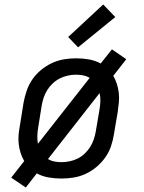

<svg xmlns="http://www.w3.org/2000/svg" viewBox="-20 -788 640 856"><path d="M95 48 30 4 88 -70Q78 -87 72 -106Q66 -125 63.5 -145.5Q61 -166 63 -187.5Q65 -209 69 -230L85 -330Q90 -357 99 -383.5Q108 -410 124 -433.5Q140 -457 163 -476Q186 -495 212 -507Q238 -519 265 -523.5Q292 -528 319 -528Q349 -528 377 -523Q405 -518 429 -505L479 -568L543 -524L485 -450Q495 -433 501 -414Q507 -395 509.5 -374.5Q512 -354 510 -332.5Q508 -311 505 -290L488 -190Q484 -163 475 -136.5Q466 -110 449.5 -86.5Q433 -63 410.5 -44Q388 -25 362 -13Q336 -1 308.5 3.5Q281 8 254 8Q224 8 196 3Q168 -2 144 -15ZM149 -147 380 -441Q366 -449 350.5 -452Q335 -455 319 -455Q301 -455 282.5 -451Q264 -447 247 -438.5Q230 -430 215.5 -416.5Q201 -403 191 -387Q181 -371 175 -353.5Q169 -336 166 -318L150 -218Q147 -200 146.5 -182Q146 -164 149 -147ZM254 -65Q272 -65 291 -69Q310 -73 327 -81.5Q344 -90 358 -103.5Q372 -117 382 -133Q392 -149 398 -166.5Q404 -184 407 -202L424 -302Q427 -320 427.5 -338Q428 -356 424 -373L194 -79Q207 -71 222.5 -68Q238 -65 254 -65ZM328 -577 284 -623 440 -768 494 -712Z"/></svg>

Font: Iosevka Plex Etoile
Style: Italic
Weight: 400
Italic angle: -9°
Designer: Belleve Invis
Foundry: Belleve Invis
Version: Version 25.1.1; ttfautohint (v1.8.4)